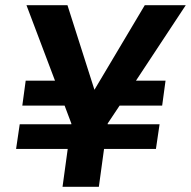

<svg xmlns="http://www.w3.org/2000/svg" viewBox="-20 -720 736 740"><path d="M42 -146 56 -241H255V-244L229 -313H66L79 -409H192L82 -700H240L344 -374L538 -700H696L504 -409H618L605 -313H441L395 -244V-241H595L581 -146H381L361 0H221L241 -146Z"/></svg>

Font: Host Grotesk ExtraBold
Style: Italic
Weight: 800
Italic angle: -8°
Designer: Doğukan Karapınar
Foundry: Element Type
Version: Version 1.003; ttfautohint (v1.8.4.7-5d5b)